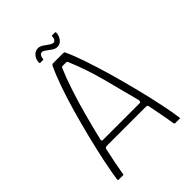

<svg xmlns="http://www.w3.org/2000/svg" viewBox="-225 -895 1004 1004"><g transform="rotate(-45 277.5 -392.5)"><path d="M52 0Q48 0 47.5 -1.5Q47 -3 47 -8Q54 -56 68 -123.5Q82 -191 101 -267.5Q120 -344 141.5 -419.5Q163 -495 186 -560Q209 -625 230 -668Q232 -670 234 -671.5Q236 -673 239 -673H315Q318 -673 321 -672Q324 -671 325 -667Q344 -627 366.5 -561Q389 -495 411 -418.5Q433 -342 452.5 -264Q472 -186 486 -119.5Q500 -53 506 -9Q507 -3 506.5 -1.5Q506 0 503 0H469Q467 0 466 -1.5Q465 -3 463 -7Q459 -36 451.5 -75Q444 -114 435 -160Q434 -165 431 -167Q428 -169 422 -169H131Q126 -168 123.5 -166Q121 -164 119 -158Q109 -114 101.5 -75Q94 -36 89 -6Q89 -3 88.5 -1.5Q88 0 84 0ZM140 -205H412Q416 -205 419 -208.5Q422 -212 420 -222Q394 -324 367 -425.5Q340 -527 300 -622Q298 -628 290 -628H266Q258 -628 256 -621Q236 -575 213.5 -507.5Q191 -440 170.5 -364Q150 -288 133 -216Q132 -213 133 -209Q134 -205 140 -205ZM195 -722Q190 -722 190 -727Q190 -751 204.5 -768Q219 -785 240 -785Q253 -785 267.5 -775.5Q282 -766 295 -756.5Q308 -747 318 -747Q325 -747 330.5 -755Q336 -763 336 -774Q336 -780 339 -780H360Q365 -780 365 -774Q365 -754 351.5 -735.5Q338 -717 316 -717Q302 -717 287.5 -727Q273 -737 260.5 -746.5Q248 -756 239 -756Q231 -756 225 -747Q219 -738 219 -727Q219 -722 215 -722Z"/></g></svg>

Font: Glory ExtraLight
Style: Regular
Weight: 250
Version: Version 1.011